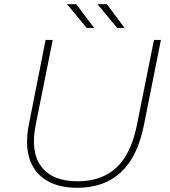

<svg xmlns="http://www.w3.org/2000/svg" viewBox="-20 -890 808 914"><path d="M348 4Q258 4 200 -32Q142 -68 120.5 -134.5Q99 -201 117 -295L197 -700H231L150 -296Q124 -166 177 -96.5Q230 -27 349 -27Q465 -27 535 -93Q605 -159 632 -296L713 -700H746L665 -294Q635 -143 555 -69.5Q475 4 348 4ZM538 -757 444 -870H489L573 -757ZM393 -757 299 -870H343L428 -757Z"/></svg>

Font: Montserrat Thin ExtraLight
Style: Italic
Weight: 250
Italic angle: -11.3°
Version: Version 9.000